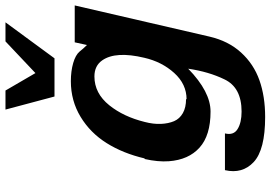

<svg xmlns="http://www.w3.org/2000/svg" viewBox="-164 -629 992 704"><g transform="rotate(-90 332.0 -277.0)"><path d="M602.1 -752.9 470.2 -573.2H330.1L282.2 -752.9H352.1L416 -643.1L532.2 -752.9ZM101.1 -243.2 103 -242.2Q121.6 -321.8 159.2 -381.8Q196.8 -441.9 255.6 -477.5Q314.5 -513.2 386.2 -513.2Q423.3 -513.2 452.9 -504.6Q482.4 -496.1 495.1 -481Q505.4 -467.8 519 -454.1L528.8 -499H664.1L549.8 -4.9Q533.7 64.5 491.5 110.8Q449.2 157.2 389.9 178.2Q330.6 199.2 254.9 199.2Q134.8 199.2 89.8 157.2Q45.4 115.7 60.1 51.8H194.8Q187 83.5 210.7 98.1Q234.4 112.8 274.9 112.8Q363.3 112.8 393.1 49.8Q420.9 -7.3 432.1 -83Q347.7 -1 274.9 -1Q187.5 -1 142.8 -41.3Q98.1 -81.5 92.8 -153.8Q89.8 -193.4 101.1 -243.2ZM320.8 -90.8 319.8 -88.9Q375.5 -88.9 416.5 -134.3Q457.5 -179.7 472.2 -244.1Q497.1 -348.6 462.9 -397.9Q442.9 -426.8 403.8 -426.8Q341.8 -426.8 297.9 -372.1Q255.9 -319.8 236.8 -242.2Q228.5 -210.4 229.7 -182.9Q231 -155.3 239.7 -134.8Q248.5 -114.3 269.3 -102.5Q290 -90.8 320.8 -90.8Z"/></g></svg>

Font: Perun
Style: Bold Italic
Weight: 700
Italic angle: -12°
Foundry: Copyright (c) Stefan Peev, Context Ltd, 2016
Version: Version 001.000